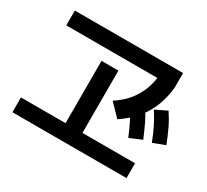

<svg xmlns="http://www.w3.org/2000/svg" viewBox="-147 -960 1294 1201"><g transform="rotate(30 500.0 -360.0)"><path d="M58 13V-94H380V-544H502V-94H882V13ZM78 -626V-733H860V-626ZM565 -363Q621 -399 658.5 -445Q696 -491 716.5 -546.5Q737 -602 740 -667L860 -626Q852 -551 827 -488Q802 -425 758 -373Q714 -321 648 -277ZM766 -210Q743 -266 720.5 -310Q698 -354 669 -397L754 -440Q784 -396 807 -349Q830 -302 853 -247ZM909 -257Q888 -313 865.5 -357.5Q843 -402 816 -444L899 -484Q929 -439 951.5 -392Q974 -345 995 -290Z"/></g></svg>

Font: M PLUS 1 SemiBold
Style: Regular
Weight: 600
Designer: Coji Morishita
Foundry: UNDERFOREST DESIGN
Version: Version 1.001